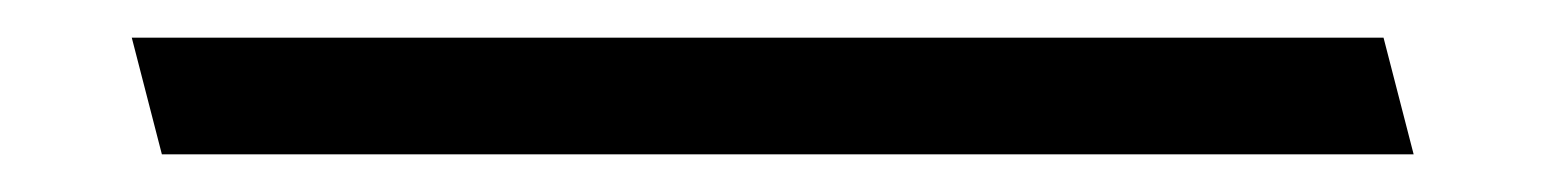

<svg xmlns="http://www.w3.org/2000/svg" viewBox="-20 11 821 102"><path d="M715 31 731 93H66L50 31Z"/></svg>

Font: Covid19
Style: Regular
Weight: 400
Designer: Peter Wiegel
Foundry: (c) CAT - Ing. Peter Wiegel.  for Rudolf Maass + Partner GmbH
Version: Version 001.000